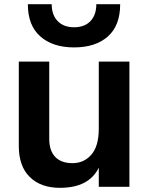

<svg xmlns="http://www.w3.org/2000/svg" viewBox="-20 -857 708 912"><path d="M69.3 -163.1V-564.5H213.9V-197.3Q213.9 -141.6 242.2 -111.8Q270.5 -82 324.7 -82Q378.9 -82 414.1 -122.6Q449.2 -163.1 449.2 -245.1V-564.5H594.7V30.3H449.2V-60.5Q402.3 35.2 264.6 35.2Q173.8 35.2 121.6 -16.1Q69.3 -67.4 69.3 -163.1ZM112.3 -836.9H225.6Q225.6 -786.1 253.9 -756.8Q282.2 -727.5 332 -727.5Q381.8 -727.5 409.7 -756.8Q437.5 -786.1 437.5 -836.9H550.8Q550.8 -735.4 492.2 -683.6Q433.6 -631.8 332 -631.8Q230.5 -631.8 171.4 -684.1Q112.3 -736.3 112.3 -836.9Z"/></svg>

Font: GenEi M Gothic v2 Bold
Style: Regular
Weight: 700
Version: Version 2.0